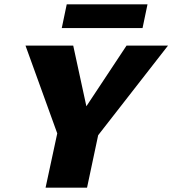

<svg xmlns="http://www.w3.org/2000/svg" viewBox="-20 -869 798 889"><path d="M412 -214 331 -303 566 -658H758ZM191 0 262 -330H453L383 0ZM255 -224 98 -658H319L396 -303ZM266 -739 289 -849H663L640 -739Z"/></svg>

Font: Ysabeau Infant Black
Style: Italic
Weight: 900
Italic angle: -12°
Designer: Christian Thalmann (Catharsis Fonts)
Version: Version 2.001;gftools[0.9.30]; featfreeze: ss01,ss02,lnum